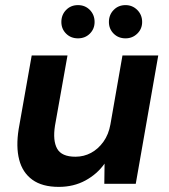

<svg xmlns="http://www.w3.org/2000/svg" viewBox="-20 -719 661 751"><path d="M210 12Q145 12 106.5 -16Q68 -44 55 -94.5Q42 -145 53 -214L104 -502H244L195 -227Q186 -169 203.5 -137.5Q221 -106 275 -106Q308 -106 336 -121Q364 -136 384.5 -164.5Q405 -193 412 -233L459 -502H599L511 0H388L389 -79Q360 -38 314 -13Q268 12 210 12ZM285 -569Q257 -569 238.5 -587.5Q220 -606 220 -633Q220 -661 238.5 -680Q257 -699 285 -699Q313 -699 331.5 -680Q350 -661 350 -633Q350 -606 331.5 -587.5Q313 -569 285 -569ZM471 -569Q443 -569 424.5 -587.5Q406 -606 406 -633Q406 -661 424.5 -680Q443 -699 471 -699Q498 -699 517 -680Q536 -661 536 -633Q536 -606 517 -587.5Q498 -569 471 -569Z"/></svg>

Font: DM Sans 16pt ExtraBold
Style: Italic
Weight: 800
Italic angle: -10°
Version: Version 4.004;gftools[0.9.30]